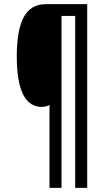

<svg xmlns="http://www.w3.org/2000/svg" viewBox="-20 -780 524 927"><path d="M401 127H343V-703H277V127H219V-273Q203 -264 181 -264Q61 -264 61 -509Q61 -634 94.5 -697Q128 -760 202 -760H401Z"/></svg>

Font: Noto Sans Lao ExtraCondensed
Style: Regular
Weight: 400
Width: 2
Designer: Monotype Design Team
Foundry: Monotype Imaging Inc.
Version: Version 2.004; ttfautohint (v1.8.4.7-5d5b)